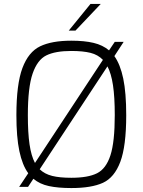

<svg xmlns="http://www.w3.org/2000/svg" viewBox="-20 -946 722 972"><path d="M619 -363Q619 -206 589 -126.5Q559 -47 501 -20.5Q443 6 341 6Q274 6 227.5 -4Q181 -14 149 -41L122 0H77L123 -69Q93 -110 78 -181Q63 -252 63 -363Q63 -520 93.5 -601.5Q124 -683 183 -711.5Q242 -740 341 -740Q407 -740 453.5 -729Q500 -718 532 -691L561 -734H606L559 -662Q589 -620 604 -548Q619 -476 619 -363ZM157 -121 501 -643Q476 -669 438 -678.5Q400 -688 341 -688Q260 -688 214.5 -665.5Q169 -643 145 -573Q121 -503 121 -363Q121 -274 129.5 -215.5Q138 -157 157 -121ZM561 -363Q561 -455 552 -514.5Q543 -574 524 -610L181 -89Q206 -65 244 -55.5Q282 -46 341 -46Q426 -46 471.5 -69Q517 -92 539 -159.5Q561 -227 561 -363ZM438 -926H490L362 -791H328Z"/></svg>

Font: Exo Light
Style: Regular
Weight: 300
Designer: Natanael Gama
Foundry: Natanael Gama
Version: Version 1.500; ttfautohint (v1.6)